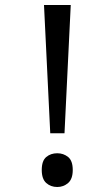

<svg xmlns="http://www.w3.org/2000/svg" viewBox="-20 -734 423 768"><path d="M181 -201 156 -714H263L238 -201ZM147 -54Q147 -91 165 -106Q183 -121 209 -121Q234 -121 252.5 -106Q271 -91 271 -54Q271 -18 252.5 -2Q234 14 209 14Q183 14 165 -2Q147 -18 147 -54Z"/></svg>

Font: ltelugu15
Style: Book
Weight: 400
Designer: Jelle Bosma - Monotype Design Team
Foundry: Monotype Imaging Inc.
Version: Version 2.003